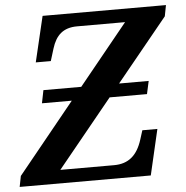

<svg xmlns="http://www.w3.org/2000/svg" viewBox="-59 -764 788 814"><g transform="rotate(-5 334.5 -357.0)"><path d="M-8 0H550L595 -194H531L519 -156C498 -89 460 -57 399 -57H170L405 -345H564L576 -400H450L668 -667L677 -714H152L106 -520H170L186 -572C203 -627 234 -657 294 -657H498L289 -400H128L117 -345H244L1 -46Z"/></g></svg>

Font: Noto Serif SemiBold
Style: Italic
Weight: 600
Italic angle: -12°
Designer: Monotype Design Team
Foundry: Monotype Imaging Inc.
Version: Version 2.014